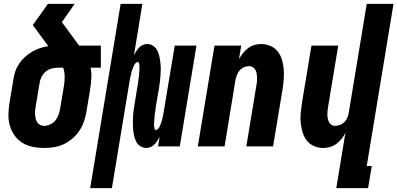

<svg xmlns="http://www.w3.org/2000/svg" viewBox="-20 -755 2049 990"><path d="M208 8Q177 8 148 2Q119 -4 95.5 -18.5Q72 -33 55.5 -56Q39 -79 31 -106.5Q23 -134 23.5 -164Q24 -194 29 -225L49 -345Q52 -366 59 -387Q66 -408 79 -427Q92 -446 109 -461.5Q126 -477 145.5 -488.5Q165 -500 186.5 -507Q208 -514 229 -517L149 -626Q169 -653 188.5 -680.5Q208 -708 227 -735H365L299 -641L388 -520H500V-406H447Q453 -380 451 -352Q449 -324 445 -295L425 -175Q421 -151 412 -126Q403 -101 388 -79Q373 -57 352 -39.5Q331 -22 307.5 -11Q284 0 258 4Q232 8 208 8ZM208 -106Q223 -106 239 -113.5Q255 -121 265.5 -134Q276 -147 281.5 -162.5Q287 -178 290 -194L310 -314Q314 -338 313.5 -361.5Q313 -385 306 -406H280Q263 -406 246 -401.5Q229 -397 215.5 -385.5Q202 -374 194 -358Q186 -342 184 -326L164 -206Q162 -195 161 -184Q160 -173 161 -162.5Q162 -152 164.5 -142Q167 -132 172.5 -123.5Q178 -115 187.5 -110.5Q197 -106 208 -106Z M445 215 602 -735H714L671 -471Q676 -481 682.5 -491Q689 -501 697 -509.5Q705 -518 716 -523Q727 -528 738 -528Q755 -528 769 -519Q783 -510 790.5 -495.5Q798 -481 801.5 -465Q805 -449 807 -432.5Q809 -416 809 -399Q809 -382 807.5 -364.5Q806 -347 804 -330Q802 -313 799 -295L784 -209Q783 -204 782.5 -198.5Q782 -193 781.5 -187.5Q781 -182 780 -177Q779 -172 778 -166.5Q777 -161 777 -155.5Q777 -150 776.5 -144.5Q776 -139 775.5 -133.5Q775 -128 774.5 -123Q774 -118 774 -112.5Q774 -107 775 -102Q776 -97 777 -91Q778 -85 784 -85Q790 -85 795 -90.5Q800 -96 803 -102Q806 -108 808.5 -114.5Q811 -121 813 -127Q815 -133 816.5 -139.5Q818 -146 819 -152.5Q820 -159 821.5 -165Q823 -171 824 -178L881 -520H993L907 0H795L803 -49Q797 -39 791 -29Q785 -19 776.5 -10.5Q768 -2 757 3Q746 8 735 8Q718 8 704 -1Q690 -10 682.5 -24.5Q675 -39 671.5 -55Q668 -71 666.5 -87.5Q665 -104 665 -121Q665 -138 666 -155.5Q667 -173 669.5 -190Q672 -207 675 -225L689 -311Q690 -316 691 -321.5Q692 -327 692.5 -332.5Q693 -338 693.5 -343Q694 -348 695 -353.5Q696 -359 696.5 -364.5Q697 -370 697.5 -375.5Q698 -381 698.5 -386.5Q699 -392 699 -397Q699 -402 699 -407.5Q699 -413 698.5 -418Q698 -423 697 -429Q696 -435 690 -435Q684 -435 679 -429.5Q674 -424 671 -418Q668 -412 665.5 -405.5Q663 -399 661 -393Q659 -387 657.5 -380.5Q656 -374 654.5 -367.5Q653 -361 651.5 -355Q650 -349 649 -342L557 215Z M1000 0 1086 -520H1224L1212 -450Q1221 -466 1233 -481Q1245 -496 1259.5 -507Q1274 -518 1291.5 -523Q1309 -528 1326 -528Q1352 -528 1375 -518Q1398 -508 1412.5 -489Q1427 -470 1434 -446.5Q1441 -423 1443 -398Q1445 -373 1443 -347Q1441 -321 1437 -295L1388 0H1250L1302 -314Q1304 -325 1305 -335Q1306 -345 1305.5 -355.5Q1305 -366 1303.5 -376Q1302 -386 1297 -394.5Q1292 -403 1284 -408.5Q1276 -414 1265 -414Q1252 -414 1238.5 -408.5Q1225 -403 1216 -392.5Q1207 -382 1202 -369Q1197 -356 1194 -342L1138 0Z M1714 215 1761 -70Q1753 -54 1741 -39Q1729 -24 1714 -13Q1699 -2 1681.5 3Q1664 8 1647 8Q1621 8 1598.5 -2Q1576 -12 1561.5 -31Q1547 -50 1540 -73.5Q1533 -97 1530.5 -122Q1528 -147 1530.5 -173Q1533 -199 1537 -225L1586 -520H1724L1672 -206Q1670 -195 1669 -185Q1668 -175 1668 -164.5Q1668 -154 1670 -144Q1672 -134 1676.5 -125.5Q1681 -117 1689 -111.5Q1697 -106 1708 -106Q1721 -106 1734.5 -111.5Q1748 -117 1757.5 -127.5Q1767 -138 1772 -151Q1777 -164 1779 -178L1871 -735H2009L1871 101H1897L1878 215Z"/></svg>

Font: Iosevka Term Curly Heavy
Style: Italic
Weight: 900
Italic angle: -9°
Designer: Belleve Invis
Foundry: Belleve Invis
Version: Version 32.3.0